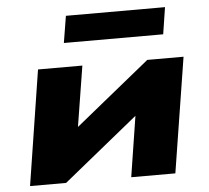

<svg xmlns="http://www.w3.org/2000/svg" viewBox="-51 -773 902 828"><g transform="rotate(-5 399.5 -359.0)"><path d="M46 0 124 -498H316L265 -180H205L597 -498H754L675 0H484L534 -319H595L202 0ZM245 -602 264 -718H693L675 -602Z"/></g></svg>

Font: Nunito Sans 10pt Expanded Black
Style: Italic
Weight: 900
Width: 7
Italic angle: -9°
Designer: Vernon Adams
Foundry: Vernon Adams
Version: Version 3.101;gftools[0.9.27]